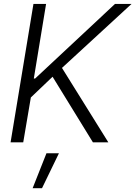

<svg xmlns="http://www.w3.org/2000/svg" viewBox="-20 -748 711 1009"><path d="M35.6 0 155.8 -727.5H222.2L157.7 -335.4H164.6L584.5 -727.5H671.4L305.7 -391.1L549.3 0H468.3L256.3 -344.7L142.1 -235.8L102.1 0ZM151.4 241.2 224.1 57.6H289.6L200.7 241.2Z"/></svg>

Font: Inter Tight Light
Style: Italic
Weight: 300
Italic angle: -9.39999°
Designer: Rasmus Andersson
Foundry: rsms
Version: Version 3.004